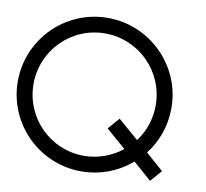

<svg xmlns="http://www.w3.org/2000/svg" viewBox="-88 -912 1096 1023"><g transform="rotate(10 460.0 -400.0)"><path d="M687 -86 786 1 840 -61 744 -145C799 -215 831 -304 831 -400C831 -629 644 -815 415 -815C186 -815 0 -629 0 -400C0 -171 186 15 415 15C519 15 614 -23 687 -86ZM680 -201 569 -297 515 -235 622 -142C565 -97 493 -69 415 -69C232 -69 85 -217 85 -400C85 -583 232 -731 415 -731C598 -731 746 -583 746 -400C746 -325 722 -256 680 -201Z"/></g></svg>

Font: MintSans
Style: Regular
Weight: 400
Version: Version 2.0